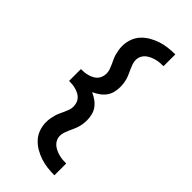

<svg xmlns="http://www.w3.org/2000/svg" viewBox="-304 -894 1107 1107"><g transform="rotate(45 250.0 -340.0)"><path d="M403 153Q374 153 345 149.5Q316 146 288.5 137Q261 128 235.5 113Q210 98 190.5 76.5Q171 55 161.5 27Q152 -1 152 -30Q152 -46 154.5 -61Q157 -76 161 -90.5Q165 -105 171.5 -119Q178 -133 184.5 -147Q191 -161 196 -175.5Q201 -190 201 -205Q201 -219 196.5 -233Q192 -247 182.5 -257.5Q173 -268 160.5 -274.5Q148 -281 134.5 -285Q121 -289 106.5 -290.5Q92 -292 78 -292V-388Q92 -388 106.5 -389.5Q121 -391 134.5 -395Q148 -399 160.5 -405.5Q173 -412 182.5 -422.5Q192 -433 196.5 -447Q201 -461 201 -475Q201 -490 196 -504.5Q191 -519 184.5 -533Q178 -547 171.5 -561Q165 -575 161 -589.5Q157 -604 154.5 -619Q152 -634 152 -650Q152 -679 161.5 -707Q171 -735 190.5 -756.5Q210 -778 235.5 -793Q261 -808 288.5 -817Q316 -826 345 -829.5Q374 -833 403 -833V-737Q387 -737 372 -735.5Q357 -734 342.5 -730Q328 -726 314 -719.5Q300 -713 288.5 -703Q277 -693 270.5 -679Q264 -665 264 -650Q264 -634 269 -619.5Q274 -605 280 -591.5Q286 -578 292.5 -564Q299 -550 303.5 -535Q308 -520 310 -505Q312 -490 312 -475Q312 -453 306.5 -431.5Q301 -410 288 -392.5Q275 -375 256.5 -362Q238 -349 218 -340Q238 -331 256.5 -318Q275 -305 288 -287.5Q301 -270 306.5 -248.5Q312 -227 312 -205Q312 -190 310 -175Q308 -160 303.5 -145Q299 -130 292.5 -116Q286 -102 280 -88.5Q274 -75 269 -60.5Q264 -46 264 -30Q264 -15 270.5 -1Q277 13 288.5 23Q300 33 314 39.5Q328 46 342.5 50Q357 54 372 55.5Q387 57 403 57Z"/></g></svg>

Font: Iosevka SS18
Style: Bold
Weight: 700
Monospace: yes
Designer: Belleve Invis
Foundry: Belleve Invis
Version: Version 25.1.1; ttfautohint (v1.8.4)